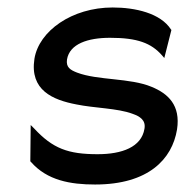

<svg xmlns="http://www.w3.org/2000/svg" viewBox="-20 -482 497 513"><path d="M72 -325C59 -241 121 -215 184 -203C232 -193 294 -193 334 -178C354 -171 370 -161 366 -138C358 -89 306 -70 241 -70C162 -70 121 -85 71 -139L62 -148L61 -51L63 -49C106 0 168 11 234 11C377 11 440 -57 453 -136C463 -201 429 -232 385 -250C328 -274 241 -267 186 -288C168 -295 156 -302 159 -323C166 -365 215 -381 274 -381C347 -381 384 -367 413 -334L419 -327L438 -402L437 -403C409 -447 341 -462 281 -462C172 -462 84 -399 72 -325Z"/></svg>

Font: Charger Pro
Style: BdNarObl
Weight: 700
Designer: Jasper
Foundry: Cannot Into Space Fonts
Version: Version 1.09